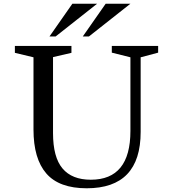

<svg xmlns="http://www.w3.org/2000/svg" viewBox="-20 -997 930 1032"><path d="M581 -750H830V-714L736 -689V-288Q736 15 446 15Q298 15 229 -64.5Q160 -144 160 -301V-689L60 -713V-750H364V-713L265 -690V-282Q265 -152 316 -91.5Q367 -31 468 -31Q681 -31 681 -293V-689L581 -714ZM458 -801H425L548 -977H681ZM279 -801H246L369 -977H502Z"/></svg>

Font: Ledger
Style: Regular
Weight: 400
Designer: Denis Masharov
Foundry: Denis Masharov
Version: 1.001